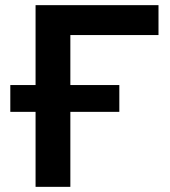

<svg xmlns="http://www.w3.org/2000/svg" viewBox="-20 -725 660 745"><path d="M118 0V-291H20V-395H118V-705H595V-589H253V-395H443V-291H253V0Z"/></svg>

Font: Nunito Sans 8pt
Style: Bold
Weight: 700
Version: Version 3.101;gftools[0.9.27]